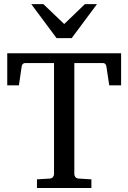

<svg xmlns="http://www.w3.org/2000/svg" viewBox="-20 -936 639 956"><path d="M523.9 -511.2 509.8 -605Q508.3 -612.8 504.2 -617.4Q500 -622.1 493.2 -622.1H350.1V-68.8Q350.1 -61.5 355.2 -54.7Q360.4 -47.9 371.1 -46.9L435.1 -43V0H164.1V-43L228 -46.9Q238.8 -47.9 243.9 -54.7Q249 -61.5 249 -68.8V-622.1H105Q98.1 -622.1 93.5 -617.4Q88.9 -612.8 87.9 -605L74.2 -511.2H16.1V-670.9H583V-511.2ZM336.9 -746.1H261.7L135.7 -915.5H195.8L299.8 -816.4L402.8 -915.5H462.9Z"/></svg>

Font: Charis SIL Phon
Style: Regular
Weight: 400
Foundry: SIL International
Version: Version 5.000